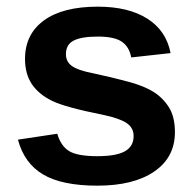

<svg xmlns="http://www.w3.org/2000/svg" viewBox="-20 -559 595 588"><path d="M515.7 -154.2Q515.7 -77.1 452.4 -33.7Q389.2 9.6 278.3 9.6Q169.9 9.6 112 -24.7Q54.2 -59 34.9 -131.3L155.4 -149.4Q166.3 -112 191.6 -96.4Q216.9 -80.7 278.3 -80.7Q336.1 -80.7 362.7 -95.8Q389.2 -110.8 389.2 -142.2Q389.2 -167.5 368.1 -181.9Q347 -196.4 296.4 -207.2Q180.7 -230.1 139.8 -250Q98.8 -269.9 77.7 -301.2Q56.6 -332.5 56.6 -378.3Q56.6 -454.2 114.5 -496.4Q172.3 -538.6 279.5 -538.6Q373.5 -538.6 431.3 -501.8Q489.2 -465.1 502.4 -396.4L381.9 -383.1Q375.9 -415.7 353 -431.3Q330.1 -447 279.5 -447Q230.1 -447 206 -434.9Q181.9 -422.9 181.9 -392.8Q181.9 -369.9 200.6 -356.6Q219.3 -343.4 263.9 -334.9Q325.3 -321.7 374.1 -308.4Q422.9 -295.2 451.8 -276.5Q480.7 -257.8 498.2 -228.9Q515.7 -200 515.7 -154.2Z"/></svg>

Font: Ramabhadra
Style: Regular
Weight: 400
Designer: Purushoth Kumar Guthula
Foundry: Andhrapradesh Society for Knowledge Networks
Version: Version 1.0.5; ttfautohint (vUNKNOWN) -l 7 -r 28 -G 50 -x 13